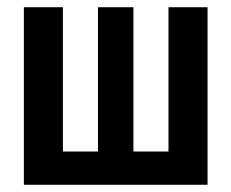

<svg xmlns="http://www.w3.org/2000/svg" viewBox="-20 -511 640 531"><path d="M46 0V-491H154V-92H251V-491H349V-92H446V-491H554V0Z"/></svg>

Font: Source Code Pro Semibold
Style: Regular
Weight: 600
Monospace: yes
Designer: Paul D. Hunt, Teo Tuominen
Foundry: Adobe Systems Incorporated
Version: Version 2.030;PS 1.000;hotconv 16.6.51;makeotf.lib2.5.65220